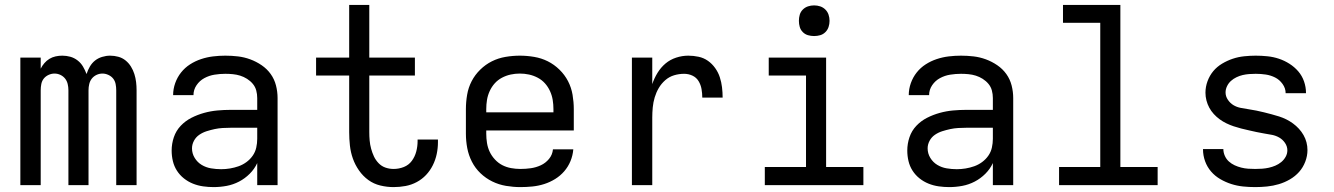

<svg xmlns="http://www.w3.org/2000/svg" viewBox="-20 -755 5440 783"><path d="M63 0V-520H146V-475Q152 -487 161 -497.5Q170 -508 181.5 -515Q193 -522 206.5 -525Q220 -528 234 -528Q234 -528 234 -528Q234 -528 234 -528Q251 -528 267 -523.5Q283 -519 296.5 -508.5Q310 -498 318.5 -483.5Q327 -469 333 -453Q338 -469 346.5 -483.5Q355 -498 367.5 -508Q380 -518 396.5 -523Q413 -528 429 -528Q429 -528 429 -528Q429 -528 429 -528Q446 -528 462.5 -523.5Q479 -519 492 -508.5Q505 -498 514 -483.5Q523 -469 528 -453Q533 -437 535 -420.5Q537 -404 537 -387V0H454V-387Q454 -400 451.5 -412.5Q449 -425 441.5 -434.5Q434 -444 422 -449.5Q410 -455 398 -455Q385 -455 373.5 -449.5Q362 -444 354.5 -434.5Q347 -425 344 -412.5Q341 -400 341 -387V0H259V-387Q259 -400 256 -412.5Q253 -425 245.5 -434.5Q238 -444 226.5 -449.5Q215 -455 202 -455Q190 -455 178 -449.5Q166 -444 158.5 -434.5Q151 -425 148.5 -412.5Q146 -400 146 -387V0Z M851 8Q830 8 808.5 5Q787 2 767 -6Q747 -14 730 -27.5Q713 -41 701.5 -59Q690 -77 685 -98Q680 -119 680 -141Q680 -169 689 -195.5Q698 -222 717 -242Q736 -262 760.5 -274.5Q785 -287 812 -294.5Q839 -302 866.5 -304.5Q894 -307 921 -307H1029V-355Q1029 -371 1025 -386Q1021 -401 1011 -413Q1001 -425 987.5 -433.5Q974 -442 959.5 -446.5Q945 -451 929.5 -452.5Q914 -454 899 -454Q877 -454 855 -450.5Q833 -447 813.5 -436.5Q794 -426 781.5 -407.5Q769 -389 769 -367Q769 -367 769 -367Q769 -367 769 -367H686Q686 -367 686 -367Q686 -367 686 -367Q686 -392 694.5 -416Q703 -440 718.5 -459.5Q734 -479 755 -492.5Q776 -506 800 -514Q824 -522 849 -525Q874 -528 899 -528Q925 -528 950.5 -525Q976 -522 1000.5 -513Q1025 -504 1047 -489Q1069 -474 1084 -453Q1099 -432 1105.5 -406.5Q1112 -381 1112 -355V0H1029V-90Q1018 -66 998.5 -46.5Q979 -27 955 -14.5Q931 -2 904.5 3Q878 8 851 8ZM882 -65Q900 -65 918 -68Q936 -71 953 -77Q970 -83 985 -94Q1000 -105 1010.5 -120Q1021 -135 1025 -153Q1029 -171 1029 -189V-234H921Q905 -234 888 -233Q871 -232 855 -228.5Q839 -225 823 -220Q807 -215 793 -205.5Q779 -196 771 -181Q763 -166 763 -150Q763 -129 774 -111Q785 -93 802.5 -82.5Q820 -72 840.5 -68.5Q861 -65 882 -65Z M1585 8Q1558 8 1531 1.5Q1504 -5 1482 -21Q1460 -37 1444 -60Q1428 -83 1419 -108.5Q1410 -134 1407 -161.5Q1404 -189 1404 -216V-447H1269V-520H1404V-735H1486V-520H1672V-447H1486V-216Q1486 -199 1487.5 -182Q1489 -165 1493.5 -148.5Q1498 -132 1505 -117Q1512 -102 1524 -89.5Q1536 -77 1552 -71.5Q1568 -66 1585 -66Q1607 -66 1627 -74Q1647 -82 1659.5 -99Q1672 -116 1677.5 -137Q1683 -158 1683 -179Q1683 -181 1683 -182.5Q1683 -184 1683 -186H1766Q1766 -183 1766 -180.5Q1766 -178 1766 -175Q1766 -151 1761 -127Q1756 -103 1745 -81Q1734 -59 1717.5 -41.5Q1701 -24 1679.5 -12.5Q1658 -1 1634 3.5Q1610 8 1585 8Z M2102 8Q2073 8 2043.5 3Q2014 -2 1987.5 -15Q1961 -28 1939.5 -48.5Q1918 -69 1904.5 -95.5Q1891 -122 1885.5 -151Q1880 -180 1880 -210V-310Q1880 -339 1885 -368.5Q1890 -398 1903.5 -424Q1917 -450 1938.5 -471Q1960 -492 1986 -505Q2012 -518 2041.5 -523Q2071 -528 2100 -528Q2129 -528 2158.5 -523Q2188 -518 2214 -505Q2240 -492 2261.5 -471Q2283 -450 2296.5 -424Q2310 -398 2315 -368.5Q2320 -339 2320 -310V-223H1963V-210Q1963 -191 1966 -172Q1969 -153 1977 -136Q1985 -119 1998.5 -104.5Q2012 -90 2028.5 -81.5Q2045 -73 2064 -69.5Q2083 -66 2102 -66Q2124 -66 2145 -69Q2166 -72 2185.5 -81Q2205 -90 2219 -107Q2233 -124 2235 -146H2318Q2316 -121 2306.5 -98Q2297 -75 2281 -56.5Q2265 -38 2244 -25Q2223 -12 2199.5 -4.5Q2176 3 2151.5 5.5Q2127 8 2102 8ZM1963 -297H2237V-310Q2237 -329 2234 -347.5Q2231 -366 2223 -383.5Q2215 -401 2202.5 -415Q2190 -429 2173 -438Q2156 -447 2137.5 -451Q2119 -455 2100 -455Q2081 -455 2062.5 -451Q2044 -447 2027 -438Q2010 -429 1997.5 -415Q1985 -401 1977 -383.5Q1969 -366 1966 -347.5Q1963 -329 1963 -310Z M2557 0V-520H2640V-412Q2648 -436 2661.5 -458Q2675 -480 2694 -496Q2713 -512 2737.5 -520Q2762 -528 2787 -528Q2808 -528 2829 -523.5Q2850 -519 2867 -507Q2884 -495 2896.5 -477.5Q2909 -460 2915.5 -440Q2922 -420 2924.5 -399Q2927 -378 2927 -357H2844Q2844 -374 2841 -391.5Q2838 -409 2829 -424Q2820 -439 2804 -446.5Q2788 -454 2770 -454Q2749 -454 2729 -448Q2709 -442 2693 -428Q2677 -414 2666.5 -396Q2656 -378 2650 -358Q2644 -338 2642 -317Q2640 -296 2640 -276V0Z M3099 0V-74H3267V-447H3115V-520H3349V-74H3501V0ZM3300 -608Q3287 -608 3275 -611.5Q3263 -615 3254 -624Q3245 -633 3241.5 -645Q3238 -657 3238 -670Q3238 -683 3241.5 -695Q3245 -707 3254 -716Q3263 -725 3275 -729Q3287 -733 3300 -733Q3313 -733 3325 -729Q3337 -725 3346 -716Q3355 -707 3359 -695Q3363 -683 3363 -670Q3363 -657 3359 -645Q3355 -633 3346 -624Q3337 -615 3325 -611.5Q3313 -608 3300 -608Z M3851 8Q3830 8 3808.5 5Q3787 2 3767 -6Q3747 -14 3730 -27.5Q3713 -41 3701.5 -59Q3690 -77 3685 -98Q3680 -119 3680 -141Q3680 -169 3689 -195.5Q3698 -222 3717 -242Q3736 -262 3760.5 -274.5Q3785 -287 3812 -294.5Q3839 -302 3866.5 -304.5Q3894 -307 3921 -307H4029V-355Q4029 -371 4025 -386Q4021 -401 4011 -413Q4001 -425 3987.5 -433.5Q3974 -442 3959.5 -446.5Q3945 -451 3929.5 -452.5Q3914 -454 3899 -454Q3877 -454 3855 -450.5Q3833 -447 3813.5 -436.5Q3794 -426 3781.5 -407.5Q3769 -389 3769 -367Q3769 -367 3769 -367Q3769 -367 3769 -367H3686Q3686 -367 3686 -367Q3686 -367 3686 -367Q3686 -392 3694.5 -416Q3703 -440 3718.5 -459.5Q3734 -479 3755 -492.5Q3776 -506 3800 -514Q3824 -522 3849 -525Q3874 -528 3899 -528Q3925 -528 3950.5 -525Q3976 -522 4000.5 -513Q4025 -504 4047 -489Q4069 -474 4084 -453Q4099 -432 4105.5 -406.5Q4112 -381 4112 -355V0H4029V-90Q4018 -66 3998.5 -46.5Q3979 -27 3955 -14.5Q3931 -2 3904.5 3Q3878 8 3851 8ZM3882 -65Q3900 -65 3918 -68Q3936 -71 3953 -77Q3970 -83 3985 -94Q4000 -105 4010.5 -120Q4021 -135 4025 -153Q4029 -171 4029 -189V-234H3921Q3905 -234 3888 -233Q3871 -232 3855 -228.5Q3839 -225 3823 -220Q3807 -215 3793 -205.5Q3779 -196 3771 -181Q3763 -166 3763 -150Q3763 -129 3774 -111Q3785 -93 3802.5 -82.5Q3820 -72 3840.5 -68.5Q3861 -65 3882 -65Z M4299 0V-74H4467V-662H4315V-735H4549V-74H4701V0Z M5099 8Q5074 8 5049.5 5.5Q5025 3 5001.5 -4.5Q4978 -12 4956.5 -24.5Q4935 -37 4919 -55.5Q4903 -74 4894.5 -97.5Q4886 -121 4886 -146Q4886 -146 4886 -146.5Q4886 -147 4886 -147H4969Q4969 -147 4969 -147Q4969 -147 4969 -147Q4969 -133 4975 -119.5Q4981 -106 4991.5 -96.5Q5002 -87 5015 -81Q5028 -75 5042 -71.5Q5056 -68 5070 -67Q5084 -66 5099 -66Q5113 -66 5127 -67Q5141 -68 5154.5 -71Q5168 -74 5181 -79.5Q5194 -85 5205 -94Q5216 -103 5223 -115.5Q5230 -128 5230 -142Q5230 -158 5220.5 -172Q5211 -186 5197 -194Q5183 -202 5167.5 -205Q5152 -208 5136 -210.5Q5120 -213 5104.5 -216.5Q5089 -220 5073 -223.5Q5057 -227 5041.5 -231Q5026 -235 5011 -240Q4996 -245 4981.5 -252Q4967 -259 4954 -268.5Q4941 -278 4930 -290Q4919 -302 4911.5 -316Q4904 -330 4900 -345.5Q4896 -361 4896 -377Q4896 -401 4904.5 -424Q4913 -447 4928 -465Q4943 -483 4964 -495.5Q4985 -508 5007.5 -515.5Q5030 -523 5054 -525.5Q5078 -528 5101 -528Q5125 -528 5149 -525.5Q5173 -523 5195.5 -515.5Q5218 -508 5238.5 -495Q5259 -482 5274.5 -464Q5290 -446 5298 -423Q5306 -400 5306 -376Q5306 -376 5306 -375.5Q5306 -375 5306 -375H5223Q5223 -375 5223 -375Q5223 -375 5223 -375Q5223 -395 5210.5 -412.5Q5198 -430 5180 -439Q5162 -448 5142 -451Q5122 -454 5101 -454Q5088 -454 5074.5 -453Q5061 -452 5048 -449Q5035 -446 5022.5 -440Q5010 -434 5000 -425Q4990 -416 4984 -403.5Q4978 -391 4978 -378Q4978 -362 4987.5 -348Q4997 -334 5010.5 -326Q5024 -318 5040 -315Q5056 -312 5072 -309.5Q5088 -307 5103.5 -304Q5119 -301 5134.5 -297Q5150 -293 5165.5 -289Q5181 -285 5196.5 -280Q5212 -275 5226 -268Q5240 -261 5253 -251.5Q5266 -242 5277 -230Q5288 -218 5296 -204Q5304 -190 5308 -174.5Q5312 -159 5312 -143Q5312 -119 5303 -95.5Q5294 -72 5278 -54Q5262 -36 5240.5 -23.5Q5219 -11 5195.5 -4Q5172 3 5147.5 5.5Q5123 8 5099 8Z"/></svg>

Font: Zed Mono Extended
Style: Regular
Weight: 400
Width: 7
Monospace: yes
Designer: Belleve Invis
Foundry: Belleve Invis
Version: Version 1.0.0; ttfautohint (v1.8.4)